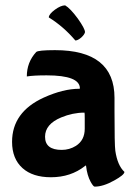

<svg xmlns="http://www.w3.org/2000/svg" viewBox="-20 -639 499 716"><path d="M407 -223Q407 -98 410 -77Q418 -22 444 2Q444 13 406 34Q365 57 333 57Q328 57 318 39Q305 15 301 -20Q301 -22 300 -22Q299 -22 297 -20Q244 22 170 22Q102 22 64 -12Q25 -47 25 -110Q25 -221 143 -275Q216 -308 276 -308Q277 -308 278 -309Q278 -358 154 -358Q105 -358 81 -354H80Q80 -407 115 -445Q122 -452 185 -452Q407 -452 407 -274ZM296 -197Q296 -219 295 -219Q251 -219 208 -201Q148 -176 148 -129Q148 -80 210 -80Q239 -80 263 -95Q296 -116 296 -159ZM162 -574Q162 -586 185 -603Q207 -619 223 -619Q242 -608 270 -570Q297 -532 297 -519Q295 -510 283 -499Q270 -488 261 -488Q217 -540 162 -574Z"/></svg>

Font: Bubblegum Sans
Style: Regular
Weight: 400
Designer: Angel Koziupa and Alejandro Paul
Foundry: Angel Koziupa and Alejandro Paul
Version: Version 1.001